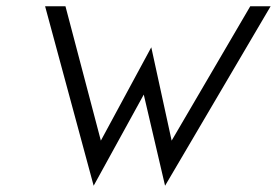

<svg xmlns="http://www.w3.org/2000/svg" viewBox="-20 -595 884 613"><path d="M124 -575 279 -2 439 -293 507 -2 844 -575H779L528 -146L463 -444L302 -146L189 -575Z"/></svg>

Font: Charger Sport
Style: LitObl
Weight: 300
Designer: Jasper
Foundry: Cannot Into Space Fonts
Version: Version 1.1